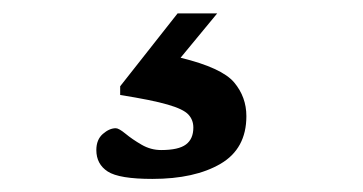

<svg xmlns="http://www.w3.org/2000/svg" viewBox="-20 -34 540 286"><path d="M207 232.5Q157.5 232.5 140.5 221.5Q123.5 210.5 123.5 189.5Q123.5 174 133.2 165.5Q143 157 152.5 157Q157 157 167 165.2Q177 173.5 190.8 181.5Q204.5 189.5 220 189.5Q246 189.5 257 181.2Q268 173 268 156Q268 144.5 260.5 136.5Q253 128.5 229.8 121.8Q206.5 115 159 107.5V94.5L244.5 -14H303.5L249 52Q310.5 67 328.8 88.8Q347 110.5 347 139Q347 187.5 308.5 210Q270 232.5 207 232.5Z"/></svg>

Font: Newsreader 6pt Medium
Style: Regular
Weight: 500
Designer: Hugues Gentile
Foundry: Production Type
Version: Version 1.003; ttfautohint (v1.8.3)